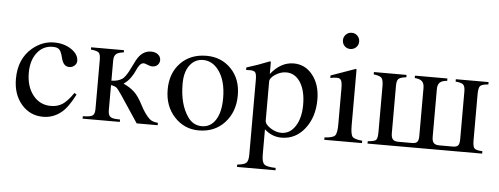

<svg xmlns="http://www.w3.org/2000/svg" viewBox="-55 -834 3126 1203"><g transform="rotate(5 1508.0 -233.0)"><path d="M414 -156 428 -147Q385 -63 346 -32Q295 10 231 10Q148 10 94.5 -52.5Q41 -115 41 -212Q41 -339 125 -409Q187 -460 260 -460Q323 -460 368.5 -429.5Q414 -399 414 -357Q414 -340 400 -327.5Q386 -315 367 -315Q332 -315 319 -361L313 -383Q305 -411 293 -421.5Q281 -432 254 -432Q193 -432 155.5 -383.5Q118 -335 118 -257Q118 -171 161 -116.5Q204 -62 273 -62Q316 -62 347 -82.5Q378 -103 414 -156Z M951 0H819L710 -164Q684 -203 673.5 -212Q663 -221 638 -225V-67Q638 -40 649 -28.5Q660 -17 690 -16L713 -15V0H479V-15L507 -17Q535 -19 544.5 -30Q554 -41 554 -67V-377Q554 -412 542.5 -422Q531 -432 493 -436V-450H700V-436Q664 -432 651 -419.5Q638 -407 638 -379V-253Q676 -253 704 -270Q714 -276 725 -291.5Q736 -307 743 -320.5Q750 -334 762 -358Q774 -382 779 -392Q813 -456 870 -456Q898 -456 914.5 -442Q931 -428 931 -408Q931 -389 918 -376.5Q905 -364 885 -364Q873 -364 855 -371.5Q837 -379 831 -379Q816 -379 804.5 -364Q793 -349 785 -329Q777 -309 759 -283.5Q741 -258 717 -242V-240Q757 -222 784.5 -196.5Q812 -171 840 -116Q868 -62 898 -34Q915 -18 951 -15Z M1435 -231Q1435 -126 1372.5 -58Q1310 10 1210 10Q1118 10 1056 -57.5Q994 -125 994 -228Q994 -332 1056 -396Q1118 -460 1219 -460Q1312 -460 1373.5 -396.5Q1435 -333 1435 -231ZM1345 -204Q1345 -318 1295 -382Q1255 -432 1200 -432Q1148 -432 1116 -389.5Q1084 -347 1084 -273Q1084 -145 1137 -68Q1171 -18 1227 -18Q1282 -18 1313.5 -67.5Q1345 -117 1345 -204Z M1623 -458V-381Q1686 -460 1767 -460Q1840 -460 1887 -400Q1934 -340 1934 -247Q1934 -137 1876.5 -63.5Q1819 10 1730 10Q1670 10 1623 -33V126Q1623 173 1639 187Q1655 201 1711 202V217H1469V202Q1513 198 1526 185Q1539 172 1539 133V-337Q1539 -372 1531 -383Q1523 -394 1498 -394Q1482 -394 1473 -393V-409Q1543 -430 1617 -460ZM1623 -334V-88Q1623 -65 1657.5 -42.5Q1692 -20 1727 -20Q1781 -20 1814.5 -72Q1848 -124 1848 -207Q1848 -295 1814.5 -347.5Q1781 -400 1725 -400Q1690 -400 1656.5 -378Q1623 -356 1623 -334Z M2163 -632Q2163 -610 2148 -595.5Q2133 -581 2111 -581Q2090 -581 2075.5 -595.5Q2061 -610 2061 -632Q2061 -653 2076 -668Q2091 -683 2112 -683Q2134 -683 2148.5 -668Q2163 -653 2163 -632ZM2236 0H1999V-15Q2051 -18 2064.5 -33Q2078 -48 2078 -104V-331Q2078 -366 2071 -380Q2064 -394 2045 -394Q2021 -394 2003 -389V-405L2158 -460L2162 -456V-105Q2162 -49 2174.5 -34Q2187 -19 2236 -15Z M2993 -450V-435Q2953 -432 2942 -420.5Q2931 -409 2931 -366V-79Q2931 -38 2942 -27.5Q2953 -17 2992 -15V0H2271V-15Q2312 -18 2322.5 -27.5Q2333 -37 2333 -79V-366Q2333 -406 2321.5 -418.5Q2310 -431 2272 -435V-450H2477V-435Q2440 -431 2428.5 -420Q2417 -409 2417 -377V-78Q2417 -50 2428 -39Q2439 -28 2462 -28H2548Q2572 -28 2581 -38.5Q2590 -49 2590 -77V-377Q2590 -407 2575.5 -420Q2561 -433 2530 -435V-450H2734V-435Q2703 -433 2688.5 -420Q2674 -407 2674 -377V-78Q2674 -50 2685 -39Q2696 -28 2719 -28H2805Q2829 -28 2838 -38.5Q2847 -49 2847 -78V-378Q2847 -410 2835.5 -421Q2824 -432 2787 -435V-450Z"/></g></svg>

Font: STIX Math
Style: Regular
Weight: 400
Designer: MicroPress Inc., with final additions and corrections provided by Coen Hoffman, Elsevier (retired)
Version: Version 1.1.1